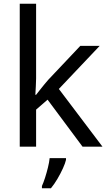

<svg xmlns="http://www.w3.org/2000/svg" viewBox="-20 -780 574 1021"><path d="M172 -363Q172 -347 170.5 -321Q169 -295 168 -276H172Q178 -284 190 -299Q202 -314 214.5 -329.5Q227 -345 236 -355L407 -536H510L293 -307L525 0H419L233 -250L172 -197V0H85V-760H172ZM331 70Q327 88 314.5 115.5Q302 143 285.5 171Q269 199 251 221H203V209Q211 192 219.5 165.5Q228 139 235 110.5Q242 82 244 61H331Z"/></svg>

Font: Noto Sans Test
Style: Regular
Weight: 400
Version: Version 1.002; ttfautohint (v1.8.4.7-5d5b)